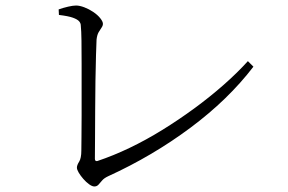

<svg xmlns="http://www.w3.org/2000/svg" viewBox="-20 -688 1040 694"><path d="M321 -14Q313 -14 302 -22Q291 -30 281 -41.5Q271 -53 264.5 -64Q258 -75 258 -82Q258 -91 266 -103.5Q274 -116 274 -144Q274 -158 274.5 -191.5Q275 -225 275 -270Q275 -315 275 -363.5Q275 -412 275 -458.5Q275 -505 274.5 -541Q274 -577 272 -596Q272 -604 266 -611Q260 -618 243.5 -624Q227 -630 193 -634L192 -654Q209 -660 226.5 -664Q244 -668 255 -668Q268 -668 285 -661.5Q302 -655 317.5 -644.5Q333 -634 342.5 -622Q352 -610 352 -602Q352 -595 347 -588Q342 -581 336.5 -571.5Q331 -562 329 -545Q328 -528 327 -488Q326 -448 325 -395.5Q324 -343 324 -288.5Q324 -234 323.5 -187.5Q323 -141 323 -114Q323 -104 332 -106Q389 -125 448.5 -153.5Q508 -182 567 -218.5Q626 -255 682 -296Q738 -337 787.5 -380.5Q837 -424 876 -467L896 -447Q805 -328 668 -226Q531 -124 371 -51Q356 -44 349 -35.5Q342 -27 336 -20.5Q330 -14 321 -14Z"/></svg>

Font: Noto Serif HK ExtraLight Light
Style: Regular
Weight: 300
Version: Version 2.002-H1;hotconv 1.1.0;makeotfexe 2.6.0